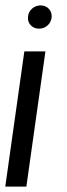

<svg xmlns="http://www.w3.org/2000/svg" viewBox="-30 -690 248 710"><path d="M60 -500H138L67.5 0H-10.5ZM114.5 -584Q96 -584 84 -596.2Q72 -608.5 73.5 -627Q74.5 -645.5 88.2 -657.8Q102 -670 120.5 -670Q138.5 -670 150.2 -657.8Q162 -645.5 161 -627Q159.5 -608.5 146.2 -596.2Q133 -584 114.5 -584Z"/></svg>

Font: Urbanist
Style: Italic
Weight: 400
Italic angle: -8°
Designer: Corey Hu
Foundry: Corey Hu
Version: Version 1.330; ttfautohint (v1.8.4.7-5d5b)